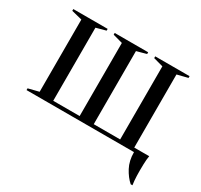

<svg xmlns="http://www.w3.org/2000/svg" viewBox="-130 -629 989 944"><g transform="rotate(30 365.0 -157.5)"><path d="M35 0V-10L95 -25V-435L35 -450V-460H230V-450L175 -435V-20H325V-435L270 -450V-460H460V-450L405 -435V-20H555V-435L500 -450V-460H695V-450L635 -435V-20H720Q718 -10 717 2Q716 13 715.5 29Q715 45 715 65Q715 80 715.5 94.5Q716 109 717 120Q718 133 720 145H710Q684 122 664.5 85.5Q645 49 645 0Z"/></g></svg>

Font: Oranienbaum
Style: Regular
Weight: 400
Designer: Oleg Pospelov and Jovanny Lemonad
Foundry: Oleg Pospelov and jovanny Lemonad
Version: Version 1.001; ttfautohint (v0.91) -l 8 -r 50 -G 200 -x 0 -w